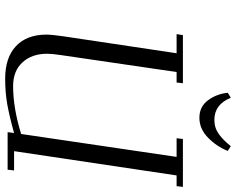

<svg xmlns="http://www.w3.org/2000/svg" viewBox="-108 -826 944 769"><g transform="rotate(90 364.5 -442.0)"><path d="M117.2 -676.8 121.1 -702.1H314L311 -676.8H269L201.2 -213.9Q195.8 -178.2 195.8 -158.2Q195.8 -97.2 230.2 -59.6Q264.6 -22 325.2 -22Q413.1 -22 517.1 -54.2L608.9 -676.8H534.2L537.1 -702.1H729L726.1 -676.8H683.1L585.9 -25.9H663.1L660.2 0H509.8L513.2 -25.9Q446.8 -7.3 399.2 1.2Q351.6 9.8 295.9 9.8Q210.9 9.8 165 -33.7Q119.1 -77.1 119.1 -155.8Q119.1 -176.3 126 -224.1L193.8 -676.8ZM352.1 -881.8 372.1 -894Q398.4 -828.1 460.9 -828.1Q493.2 -828.1 518.1 -846.4Q543 -864.7 565.9 -894L585 -881.8Q567.4 -837.4 532 -802.7Q496.6 -768.1 452.1 -768.1Q407.7 -768.1 382.1 -802.7Q356.4 -837.4 352.1 -881.8Z"/></g></svg>

Font: Dehuti Alt
Style: Italic
Weight: 400
Version: Version 1.2